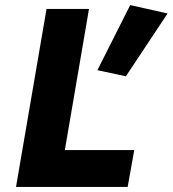

<svg xmlns="http://www.w3.org/2000/svg" viewBox="-20 -735 679 755"><path d="M492 -715 363 -459 475 -435 639 -682ZM163 -700 43 0H482L508 -145H235L330 -700Z"/></svg>

Font: Jost
Style: Bold Italic
Weight: 700
Italic angle: -5°
Version: Version 3.710